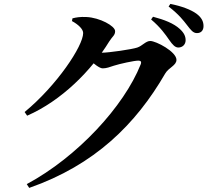

<svg xmlns="http://www.w3.org/2000/svg" viewBox="-20 -867 1040 960"><path d="M871.6 -629.4C893.1 -629.4 908.1 -645.1 908.1 -665.7C908.1 -685 900.8 -702.2 879.1 -722.1C848.4 -750.4 801 -768.6 745.1 -783.3L735.5 -769.7C782.6 -730 807.2 -694.4 826.1 -667.2C842.9 -643.1 855.4 -629.4 871.6 -629.4ZM113.8 53.6 126.1 72.5C452.9 -41.8 658.5 -244.7 806.1 -499.5C823.5 -529.3 862.3 -539.4 862.3 -567.8C862.3 -608.5 760.5 -662.1 731.2 -662.1C708.9 -662.1 691.6 -637.6 666.3 -629.2C639.3 -620.1 523.5 -603.4 489.2 -603.4C475 -603.4 463.6 -604 441.5 -607L423.1 -570.9C450.2 -548.1 477 -525.2 493.5 -525.2C512.8 -525.2 528.9 -531.8 549.9 -538.7C578.7 -547.9 650.7 -563.9 671.9 -563.9C683.6 -563.9 688.8 -558.7 683.3 -544.8C600 -335.7 367.7 -82.8 113.8 53.6ZM103.1 -306.9 115.7 -288.5C288.3 -363.8 437.7 -515.2 525.8 -659.2C542.3 -685.6 555.6 -690.1 555.6 -711.2C555.6 -737.1 479 -778.9 412.3 -781.9C380.2 -783.5 361.6 -780.1 342.4 -775.3L339.8 -761.6C372.2 -744.2 395.8 -721 395.8 -701.8C395.8 -637.3 264.4 -439.8 103.1 -306.9ZM964.7 -701.5C985.5 -701.5 997.6 -715 997.6 -736.6C997.6 -759.5 988 -779.5 962.2 -798.6C934.1 -818.8 888.9 -836 831.9 -847.5L823 -834.3C875.7 -793.6 896.4 -765.3 914.5 -742.3C933.9 -717.3 945.1 -701.5 964.7 -701.5Z"/></svg>

Font: Source Han Serif TW VF
Style: Regular
Weight: 250
Designer: Ryoko NISHIZUKA 西塚涼子 (kana & ideographs); Frank Grießhammer (Latin, Greek & Cyrillic); Wenlong ZHANG 张文龙 (bopomofo); San
Foundry: Adobe
Version: Version 2.002;hotconv 1.1.0;makeotfexe 2.6.0